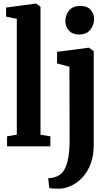

<svg xmlns="http://www.w3.org/2000/svg" viewBox="-20 -840 610 1102"><path d="M76.5 -67V-732L15 -744.5V-796.5L185 -819.5H188L212.5 -801V-66.5L269 -57.5V0H20.5V-57.5ZM323.5 243Q316 243 303.2 242.8Q290.5 242.5 278.8 241.5Q267 240.5 263 239L256.5 183Q263.5 183 278 181Q292.5 179 308.5 171.5Q334.5 160.5 350 132.8Q365.5 105 372.5 62.5Q379.5 20 379.5 -36L378.5 -457L307.5 -476V-542.5L488 -566H491L518 -546.5V-8.5Q518 53.5 500.2 100.2Q482.5 147 453.5 178Q424.5 209 390.2 225.2Q356 241.5 323.5 243ZM433 -642Q395 -642 375 -665.5Q355 -689 355 -718.5Q355 -754 376.8 -780Q398.5 -806 441.5 -806H442.5Q480.5 -806 500.2 -783.5Q520 -761 520 -731.5Q520 -696 498.2 -669Q476.5 -642 434 -642Z"/></svg>

Font: Merriweather 24pt SemiCondensed
Style: Bold
Weight: 700
Width: 4
Designer: Eben Sorkin
Foundry: Eben Sorkin
Version: Version 2.100